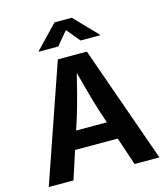

<svg xmlns="http://www.w3.org/2000/svg" viewBox="-135 -1052 1006 1155"><g transform="rotate(-15 368.5 -474.0)"><path d="M23.9 0 275.4 -727.5H456.1L712.9 0H558.6L436 -364.3Q416 -427.7 394.8 -505.1Q373.5 -582.5 349.1 -677.2H378.9Q355.5 -582 335.4 -504.2Q315.4 -426.3 296.4 -364.3L177.7 0ZM175.8 -174.3V-285.6H561.5V-174.3ZM297.9 -801.8H177.2V-805.7L314 -947.8H421.4L558.1 -805.7V-801.8H437L367.7 -885.3Z"/></g></svg>

Font: Inter Cardless
Style: Bold
Weight: 700
Designer: Rasmus Andersson
Foundry: rsms
Version: Version 4.001;git-9221beed3